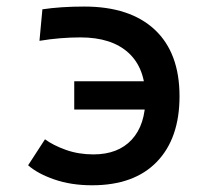

<svg xmlns="http://www.w3.org/2000/svg" viewBox="-20 -547 626 577"><path d="M256.8 9.8Q193.8 9.8 143.6 -7.6Q93.3 -24.9 64.5 -50.3L115.2 -128.4Q139.6 -110.4 177.7 -96.7Q215.8 -83 260.7 -83Q335 -83 376 -127.4Q417 -171.9 417 -252.9Q417 -341.8 366.2 -388.2Q315.4 -434.6 221.7 -434.6Q191.9 -434.6 161.4 -432.1Q130.9 -429.7 98.6 -424.3L107.4 -519Q162.6 -527.3 233.4 -527.3Q370.6 -527.3 445.1 -457.8Q519.5 -388.2 519.5 -257.8Q519.5 -131.3 451.4 -60.8Q383.3 9.8 256.8 9.8ZM203.1 -217.8V-302.7H463.9V-217.8Z"/></svg>

Font: Cascadia Code
Style: Regular
Weight: 400
Monospace: yes
Designer: Aaron Bell
Foundry: Saja Typeworks
Version: Version 2106.017